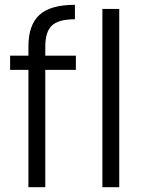

<svg xmlns="http://www.w3.org/2000/svg" viewBox="-20 -777 595 797"><path d="M295 -487H168V0H98V-487H22V-546H98V-584Q98 -673 143.5 -715Q189 -757 291 -757V-697Q223 -697 195.5 -671Q168 -645 168 -584V-546H295ZM475 -740V0H405V-740Z"/></svg>

Font: A Bank Premium Light
Style: Regular
Weight: 300
Designer: Ninad Kale (Devanagari), Jonny Pinhorn (Latin), Htun Naung (Myanmar)
Foundry: Indian Type Foundry
Version: 4.004